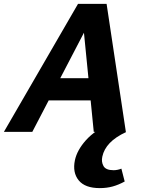

<svg xmlns="http://www.w3.org/2000/svg" viewBox="-44 -678 728 987"><path d="M438 0 381 -576H422L122 0H-24L357 -658H504L603 0ZM123 -162 188 -276H472L504 -162ZM469 289Q393 289 360.5 249Q328 209 341 146Q352 94 397.5 43Q443 -8 531 -50L604 1Q550 26 520 57.5Q490 89 482 127Q476 154 488 175.5Q500 197 540 197Q549 197 559.5 195Q570 193 580 189L597 255Q566 272 535.5 280.5Q505 289 469 289Z"/></svg>

Font: Ysabeau Infant ExtraBold
Style: Italic
Weight: 800
Italic angle: -12°
Designer: Christian Thalmann (Catharsis Fonts)
Version: Version 2.001;gftools[0.9.30]; featfreeze: ss01,ss02,lnum